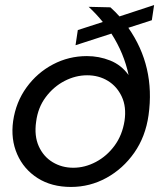

<svg xmlns="http://www.w3.org/2000/svg" viewBox="-20 -728 630 760"><path d="M261 12Q184 12 129 -23Q74 -58 48 -117.5Q22 -177 32 -249Q43 -324 85 -382Q127 -440 189.5 -473Q252 -506 324 -506Q372 -506 416 -488.5Q460 -471 489 -431Q480 -474 463 -515Q446 -556 421 -595L279 -549L288 -609L387 -641Q362 -672 331 -701L417 -699Q436 -682 453 -663L590 -708L581 -648L488 -618Q595 -465 568 -272Q556 -187 511.5 -123.5Q467 -60 401.5 -24Q336 12 261 12ZM270 -64Q316 -64 359.5 -87Q403 -110 433.5 -151.5Q464 -193 473 -250Q481 -305 462 -345.5Q443 -386 407 -408Q371 -430 325 -430Q279 -430 235.5 -407.5Q192 -385 161 -343.5Q130 -302 123 -246Q115 -190 133.5 -149Q152 -108 188.5 -86Q225 -64 270 -64Z"/></svg>

Font: Host Grotesk
Style: Italic
Weight: 400
Italic angle: -8°
Designer: Doğukan Karapınar based on Poppins by Indian Type Foundry, Jonny Pinhorn
Foundry: Element Type
Version: Version 1.001; ttfautohint (v1.8.4.7-5d5b)